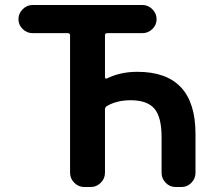

<svg xmlns="http://www.w3.org/2000/svg" viewBox="-20 -750 873 770"><path d="M111 -617Q88 -617 71 -633.5Q54 -650 54 -673Q54 -696 71 -713Q88 -730 111 -730H551Q574 -730 591 -713Q608 -696 608 -673Q608 -650 591 -633.5Q574 -617 551 -617H410Q401 -617 401 -608V-440Q401 -437 403.5 -435.5Q406 -434 408 -435Q462 -462 531 -462Q764 -462 764 -213V-57Q764 -34 747.5 -17Q731 0 708 0H684Q661 0 644.5 -17Q628 -34 628 -57V-200Q628 -281 599 -314.5Q570 -348 504 -348Q449 -348 409 -325Q401 -320 401 -311V-57Q401 -34 384 -17Q367 0 344 0H318Q295 0 278 -17Q261 -34 261 -57V-608Q261 -617 252 -617Z"/></svg>

Font: Rounded Mplus 1c Bold
Style: Bold
Weight: 700
Version: Version 1.059.20150529